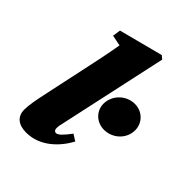

<svg xmlns="http://www.w3.org/2000/svg" viewBox="-212 -810 926 926"><g transform="rotate(45 251.0 -347.5)"><path d="M138 16C230 16 298 -51 336 -121L303 -142C273 -102 255 -84 241 -84C232 -84 226 -91 226 -104C226 -114 228 -125 232 -141L353 -697L336 -711L110 -652L104 -611L159 -600C148 -535 134 -468 120 -404L76 -199C61 -130 53 -88 53 -56C53 -10 84 16 138 16ZM394 -259C451 -259 502 -304 502 -364C502 -412 464 -453 411 -453C354 -453 303 -406 303 -346C303 -300 340 -259 394 -259Z"/></g></svg>

Font: Source Serif Pro Black
Style: Italic
Weight: 900
Italic angle: -12°
Designer: Frank Grießhammer
Foundry: Adobe Systems Incorporated
Version: Version 3.001;hotconv 1.0.111;makeotfexe 2.5.65597